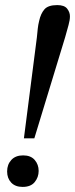

<svg xmlns="http://www.w3.org/2000/svg" viewBox="-20 -727 295 755"><path d="M115 -183H74L125 -580Q127 -600 128.5 -614.5Q130 -629 134 -645Q140 -673 154.5 -690Q169 -707 205 -707Q233 -707 244 -693Q255 -679 255 -663Q255 -648 249.5 -628.5Q244 -609 236 -580ZM69 8Q40 8 24 -9Q8 -26 8 -53Q8 -80 24.5 -98Q41 -116 71 -116Q101 -116 116.5 -98Q132 -80 132 -55Q132 -30 116.5 -11Q101 8 69 8Z"/></svg>

Font: STIX Two Text Medium
Style: Italic
Weight: 500
Italic angle: -12°
Designer: Ross Mills, John Hudson & Paul Hanslow, Tiro Typeworks Ltd; with prior portions MicroPress Inc. and Coen Hoffman, Elsevi
Foundry: Tiro Typeworks Ltd
Version: Version 2.13 b171